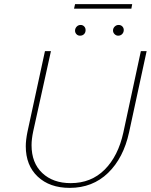

<svg xmlns="http://www.w3.org/2000/svg" viewBox="-20 -906 733 931"><path d="M344 -886H621L617 -864H339ZM344 -760Q345 -770 352.5 -777.5Q360 -785 371 -785Q381 -785 388 -778Q395 -771 395 -760Q395 -748 387.5 -740.5Q380 -733 368 -733Q357 -733 350 -741Q343 -749 344 -760ZM528 -758Q528 -769 536 -777Q544 -785 555 -785Q567 -785 574 -777Q581 -769 580 -758Q579 -747 571.5 -740Q564 -733 553 -733Q543 -733 535.5 -740.5Q528 -748 528 -758ZM105 -197Q105 -226 113 -266L198 -658H227L141 -269Q133 -231 133 -202Q133 -116 185 -67Q237 -18 323 -18Q422 -18 487.5 -83.5Q553 -149 578 -263L663 -658H691L606 -265Q579 -140 504 -67.5Q429 5 318 5Q221 5 163 -49.5Q105 -104 105 -197Z"/></svg>

Font: Ysabeau Infant Extralight
Style: Italic
Weight: 200
Italic angle: -12°
Designer: Christian Thalmann (Catharsis Fonts)
Version: Version 0.003